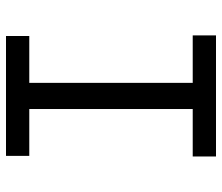

<svg xmlns="http://www.w3.org/2000/svg" viewBox="-70 -670 740 640"><g transform="rotate(-90 300.0 -350.0)"><path d="M98.4 0H502V-77.6H343.8V-622.4H500V-700H100.4V-622.4H256.6V-77.6H98.4Z"/></g></svg>

Font: CommitMonoV143 ExtLt
Style: Regular
Weight: 200
Monospace: yes
Designer: Eigil Nikolajsen
Foundry: Eigil Nikolajsen
Version: Version 1.143